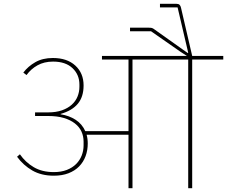

<svg xmlns="http://www.w3.org/2000/svg" viewBox="-20 -993 1198 1013"><path d="M264 -66Q198 -66 150.5 -93.5Q103 -121 70 -166L85 -179Q114 -137 158 -111Q202 -85 264 -85Q303 -85 332.5 -96.5Q362 -108 381.5 -127.5Q401 -147 411 -172.5Q421 -198 421 -226V-246Q421 -274 410 -298.5Q399 -323 375.5 -341.5Q352 -360 317 -370.5Q282 -381 234 -381H165V-400H233Q276 -400 307 -411Q338 -422 358.5 -440.5Q379 -459 389 -483.5Q399 -508 399 -535V-547Q399 -599 362.5 -633.5Q326 -668 260 -668Q213 -668 178 -648.5Q143 -629 120 -597L103 -610Q128 -643 166.5 -665Q205 -687 259 -687Q334 -687 377.5 -647Q421 -607 421 -542Q421 -482 390.5 -445.5Q360 -409 300 -392V-390Q345 -383 379 -361Q413 -339 430 -301H658V-679H518V-698H966L932 -720L777 -828H666V-847H761Q775 -847 781 -845.5Q787 -844 796 -837L941 -734L971 -713L973 -715L957 -783L917 -954H824V-973H910Q922 -973 927.5 -967.5Q933 -962 935 -952L994 -698H1158V-679H994V0H973V-679H679V0H658V-282H437Q443 -261 443 -236Q443 -200 431.5 -169Q420 -138 397.5 -115Q375 -92 341.5 -79Q308 -66 264 -66Z"/></svg>

Font: IBM Plex Sans Devanagari Thin
Style: Regular
Weight: 100
Designer: Mike Abbink, Paul van der Laan, Pieter van Rosmalen, Erin McLaughlin
Foundry: Bold Monday
Version: Version 1.1